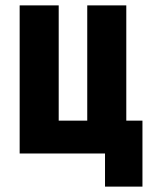

<svg xmlns="http://www.w3.org/2000/svg" viewBox="-20 -570 559 713"><path d="M370 123V0H53V-550H198V-122H304V-550H449V-122H509V123Z"/></svg>

Font: Noto Sans ExtraCondensed ExtraBold
Style: Regular
Weight: 800
Width: 2
Designer: Monotype Design Team
Foundry: Monotype Imaging Inc.
Version: Version 2.013; ttfautohint (v1.8.4.7-5d5b)